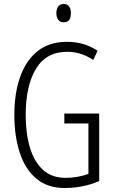

<svg xmlns="http://www.w3.org/2000/svg" viewBox="-20 -934 573 964"><path d="M303 -364H478V-25Q437 -7 392.5 1.5Q348 10 306 10Q218 10 162 -37.5Q106 -85 79 -168Q52 -251 52 -357Q52 -465 81 -547.5Q110 -630 168.5 -677Q227 -724 317 -724Q358 -724 396 -713.5Q434 -703 470 -679L448 -633Q415 -655 382.5 -664.5Q350 -674 318 -674Q212 -674 160.5 -588.5Q109 -503 109 -356Q109 -265 130 -194Q151 -123 195 -82Q239 -41 310 -41Q341 -41 370.5 -46.5Q400 -52 424 -61V-314H303ZM300 -914Q319 -914 327.5 -901Q336 -888 336 -868Q336 -822 300 -822Q282 -822 272.5 -834.5Q263 -847 263 -868Q263 -888 272 -901Q281 -914 300 -914Z"/></svg>

Font: Noto Sans ExtraCondensed Light
Style: Regular
Weight: 300
Width: 2
Designer: Monotype Design Team
Foundry: Monotype Imaging Inc.
Version: Version 2.013; ttfautohint (v1.8.4.7-5d5b)